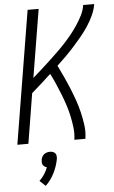

<svg xmlns="http://www.w3.org/2000/svg" viewBox="-63 -777 626 1057"><g transform="rotate(-5 250.0 -248.0)"><path d="M10 0 131 -735H192L130 -359Q153 -379 176.5 -400Q200 -421 222.5 -442Q245 -463 268 -485Q291 -507 312 -529.5Q333 -552 352.5 -576Q372 -600 389 -625.5Q406 -651 420 -678.5Q434 -706 438 -735H499Q494 -704 480 -673.5Q466 -643 447.5 -615Q429 -587 407.5 -561Q386 -535 363.5 -510Q341 -485 317 -461Q293 -437 268 -414Q284 -382 299 -349.5Q314 -317 327.5 -284Q341 -251 353 -217Q365 -183 373.5 -147.5Q382 -112 387 -75Q392 -38 386 0H325Q330 -34 326 -67.5Q322 -101 315 -133Q308 -165 298 -195.5Q288 -226 276 -256Q264 -286 251.5 -315Q239 -344 224 -373Q198 -349 171 -324.5Q144 -300 116 -276L71 0ZM146 239 114 209Q130 194 142 175.5Q154 157 161 137Q154 136 148.5 132Q143 128 139.5 122.5Q136 117 135.5 110Q135 103 136 96Q137 87 141 79Q145 71 152 65Q159 59 168 56.5Q177 54 185 54Q193 54 201 56.5Q209 59 214 65Q219 71 220 79Q221 87 220 96Q213 135 194.5 172.5Q176 210 146 239Z"/></g></svg>

Font: Iosevka Term Curly Lt Obl
Style: Regular
Weight: 300
Italic angle: -9°
Designer: Belleve Invis
Foundry: Belleve Invis
Version: Version 32.3.0